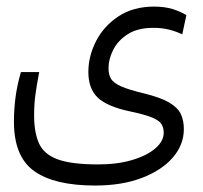

<svg xmlns="http://www.w3.org/2000/svg" viewBox="-20 -407 626 591"><path d="M272.5 164.1Q147.5 164.1 85.2 119.6Q22.9 75.2 22.9 -32.7Q22.9 -70.3 27.8 -107.7Q32.7 -145 44.4 -185.1H100.6Q92.8 -144 88.9 -114.7Q85 -85.4 85 -52.2Q85 1.5 100.3 34.9Q115.7 68.4 158.2 83.7Q200.7 99.1 282.2 99.1Q340.8 99.1 386.2 85.7Q431.6 72.3 457.8 50Q483.9 27.8 483.9 1.5Q483.9 -13.7 477.1 -24.9Q470.2 -36.1 447.8 -45.4Q425.3 -54.7 378.4 -64.5Q310.1 -79.1 281 -106.4Q252 -133.8 252 -185.5Q252 -233.9 275.6 -280.3Q299.3 -326.7 344.7 -356.7Q390.1 -386.7 454.6 -386.7Q486.3 -386.7 511 -379.2Q535.6 -371.6 553.7 -360.4L541 -301.3Q521.5 -310.5 500 -315.9Q478.5 -321.3 452.1 -321.3Q403.8 -321.3 373.3 -301.8Q342.8 -282.2 328.4 -253.4Q314 -224.6 314 -197.3Q314 -177.2 321.8 -164.3Q329.6 -151.4 352.8 -141.1Q376 -130.9 422.9 -119.6Q474.6 -106.9 501 -91.3Q527.3 -75.7 536.6 -55.9Q545.9 -36.1 545.9 -9.8Q545.9 38.6 512 77.9Q478 117.2 416.7 140.6Q355.5 164.1 272.5 164.1Z"/></svg>

Font: Cascadia Code NF Light
Style: Regular
Weight: 300
Monospace: yes
Designer: Aaron Bell
Foundry: Saja Typeworks
Version: Version 2404.023; ttfautohint (v1.8.4)